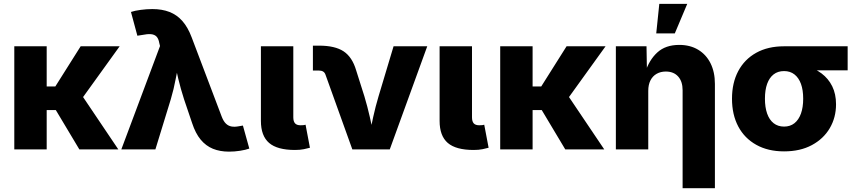

<svg xmlns="http://www.w3.org/2000/svg" viewBox="-20 -786 4496 1010"><path d="M225.6 -542.5V0H55.2V-542.5ZM609.4 -542.5 367.7 -207H188L186.5 -331.1H271L404.3 -542.5ZM397.5 0 269.5 -213.9 407.2 -290 602.5 0Z M618.2 0 821.8 -543.9 817.9 -559.6Q814 -582.5 803.5 -593.5Q793 -604.5 774.2 -606.2Q755.4 -607.9 725.1 -601.6L702.6 -598.1L668.9 -723.1Q689 -730 720.2 -734.1Q751.5 -738.3 781.7 -738.3Q832.5 -738.3 871.6 -723.1Q910.6 -708 939.5 -675.3Q968.3 -642.6 988.3 -589.4L1146.5 -171.9Q1155.8 -147.9 1168.5 -135.7Q1181.2 -123.5 1197.8 -120.6Q1214.4 -117.7 1234.9 -121.6L1257.8 -125.5L1291.5 -4.4Q1272.5 2.4 1243.2 7.1Q1213.9 11.7 1184.6 11.7Q1137.2 11.7 1100.1 -3.4Q1063 -18.6 1035.6 -51.5Q1008.3 -84.5 990.7 -138.2L948.2 -263.7Q930.7 -317.9 917.7 -372.1Q904.8 -426.3 891.6 -488.3H927.7Q914.6 -426.8 904.5 -372.3Q894.5 -317.9 878.4 -263.7L797.4 0Z M1531.7 2.9Q1438.5 2.9 1395.5 -34.2Q1352.5 -71.3 1352.5 -149.9V-542.5H1522.9V-168.9Q1522.9 -147.5 1532 -137.2Q1541 -127 1561 -127Q1571.3 -127 1577.4 -127.7Q1583.5 -128.4 1587.4 -129.9L1610.4 -8.8Q1598.6 -5.4 1578.4 -1.2Q1558.1 2.9 1531.7 2.9Z M1833.5 0 1692.4 -392.6Q1688.5 -404.3 1679.7 -409.7Q1670.9 -415 1656.7 -415H1626V-545.9H1658.7Q1742.2 -545.9 1787.6 -515.9Q1833 -485.8 1853.5 -416L1897 -278.8Q1913.1 -225.1 1925.5 -170.2Q1938 -115.2 1950.7 -54.2H1918.5Q1931.2 -115.2 1943.1 -170.2Q1955.1 -225.1 1971.2 -278.8L2050.3 -542.5H2227.5L2030.3 0Z M2471.7 2.9Q2378.4 2.9 2335.4 -34.2Q2292.5 -71.3 2292.5 -149.9V-542.5H2462.9V-168.9Q2462.9 -147.5 2471.9 -137.2Q2481 -127 2501 -127Q2511.2 -127 2517.3 -127.7Q2523.4 -128.4 2527.3 -129.9L2550.3 -8.8Q2538.6 -5.4 2518.3 -1.2Q2498 2.9 2471.7 2.9Z M2781.7 -542.5V0H2611.3V-542.5ZM3165.5 -542.5 2923.8 -207H2744.1L2742.7 -331.1H2827.1L2960.4 -542.5ZM2953.6 0 2825.7 -213.9 2963.4 -290 3158.7 0Z M3390.1 -308.1V0H3219.7V-542.5H3380.9L3383.3 -404.8H3374Q3394.5 -470.2 3437.7 -510Q3481 -549.8 3553.2 -549.8Q3610.4 -549.8 3652.6 -524.4Q3694.8 -499 3717.8 -452.9Q3740.7 -406.7 3740.7 -344.7V204.1H3570.8V-311.5Q3570.8 -357.4 3547.4 -383.5Q3523.9 -409.7 3482.4 -409.7Q3455.1 -409.7 3434.1 -397.7Q3413.1 -385.7 3401.6 -363Q3390.1 -340.3 3390.1 -308.1ZM3432.1 -610.4 3448.2 -765.6H3595.2L3529.8 -610.4Z M4104.5 10.3Q4020 10.3 3958.3 -24.2Q3896.5 -58.6 3863.5 -120.8Q3830.6 -183.1 3830.6 -266.6Q3830.6 -350.1 3863.5 -412.1Q3896.5 -474.1 3958 -508.3Q4019.5 -542.5 4104.5 -542.5H4439V-416H4202.1L4104.5 -412.1Q4071.8 -412.1 4049.3 -394.5Q4026.9 -377 4015.4 -344.7Q4003.9 -312.5 4003.9 -266.6Q4003.9 -221.7 4015.4 -188.7Q4026.9 -155.8 4049.6 -137.9Q4072.3 -120.1 4104.5 -120.1Q4136.7 -120.1 4159.2 -137.9Q4181.6 -155.8 4193.4 -188.7Q4205.1 -221.7 4205.1 -266.6Q4205.1 -312.5 4193.4 -344.7Q4181.6 -377 4159.2 -394.5Q4136.7 -412.1 4104.5 -412.1V-454.6Q4165 -454.6 4215.1 -440.9Q4265.1 -427.2 4301.5 -399.9Q4337.9 -372.6 4357.9 -332Q4377.9 -291.5 4377.9 -237.3Q4377.9 -168 4345 -111.8Q4312 -55.7 4250.7 -22.7Q4189.5 10.3 4104.5 10.3Z"/></svg>

Font: Inter 16pt ExtraBold
Style: Regular
Weight: 800
Version: Version 4.001;git-66647c0bb